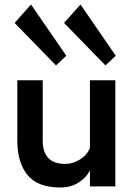

<svg xmlns="http://www.w3.org/2000/svg" viewBox="-20 -829 580 854"><path d="M493 -472V0H380V-71Q364 -39 329.5 -17Q295 5 249 5Q147 5 102 -51Q57 -107 57 -203V-472H170V-204Q170 -100 270 -100Q304 -100 335.5 -119.5Q367 -139 380 -171V-472ZM449 -538 265 -727 338 -809 495 -581ZM229 -538 45 -727 118 -809 275 -581Z"/></svg>

Font: Lil Grotesk Bold
Style: Regular
Weight: 700
Designer: Bastien Sozeau
Foundry: NBR — Bastien Sozeau
Version: Version 4.002; ttfautohint (v1.8.4.7-5d5b)